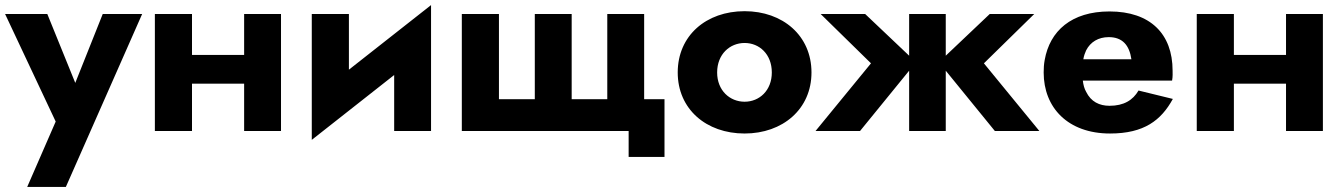

<svg xmlns="http://www.w3.org/2000/svg" viewBox="-29 -515 5282 755"><path d="M530 -460H375L267 -189L157 -460H-9L190 -37L78 220H230Z M931 -460V-299H726V-460H580V0H726V-186H931V0H1076V-460Z M1343 -460H1197V35L1521 -220V0H1666V-495L1343 -241Z M2219 -125V-460H2074V-125H1933V-460H1787V0H2443V102H2584V-125H2504V-460H2359V-125Z M2636 -230C2636 -86 2748 10 2899 10C3049 10 3162 -86 3162 -230C3162 -375 3049 -471 2899 -471C2748 -471 2636 -375 2636 -230ZM2791 -230C2791 -302 2841 -346 2899 -346C2957 -346 3006 -302 3006 -230C3006 -159 2957 -115 2899 -115C2841 -115 2791 -159 2791 -230Z M3863 -460 3690 -296V-460H3546V-296L3373 -460H3198L3396 -266L3178 0H3353L3546 -237V0H3690V-237L3883 0H4058L3840 -266L4038 -460Z M4448 -159C4426 -121 4390 -99 4334 -99C4294 -99 4261 -115 4242 -154C4235 -166 4231 -181 4229 -198H4580C4583 -214 4582 -229 4582 -237C4582 -382 4494 -470 4334 -470C4184 -470 4099 -393 4079 -279C4076 -263 4075 -247 4075 -230C4075 -92 4170 10 4336 10C4470 10 4537 -42 4583 -126ZM4231 -282C4233 -295 4237 -306 4242 -317C4259 -350 4290 -369 4331 -369C4385 -369 4412 -337 4420 -282Z M5028 -460V-299H4823V-460H4677V0H4823V-186H5028V0H5173V-460Z"/></svg>

Font: Jost
Style: Bold
Weight: 700
Version: Version 3.710